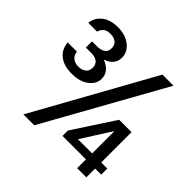

<svg xmlns="http://www.w3.org/2000/svg" viewBox="-175 -885 1060 1060"><g transform="rotate(45 354.5 -355.0)"><path d="M228 0H143.1L530.8 -698.2H617.2ZM35.2 -454.1H106.9Q111.3 -425.8 127.9 -414.1Q144.5 -400.9 170.9 -400.9Q197.8 -400.9 215.8 -415Q231.9 -427.7 231.9 -453.1Q231.9 -479 214.8 -492.2Q197.3 -504.9 168.9 -504.9H126V-553.2H167Q195.3 -553.2 212.9 -565.9Q230 -577.6 230 -603Q230 -627 213.9 -641.1Q196.3 -654.8 169.9 -654.8Q142.6 -654.8 127.9 -643.1Q112.3 -630.4 107.9 -610.8H39.1Q43.5 -655.3 80.1 -683.1Q114.3 -710 174.8 -710Q201.2 -710 227.1 -702.1Q247.1 -696.3 269 -680.2Q285.6 -668.5 296.9 -647.9Q307.1 -627.9 307.1 -606.9Q307.1 -577.1 290 -557.1Q270 -535.6 245.1 -528.8V-526.9Q272 -517.6 291 -497.1Q310.1 -476.6 310.1 -443.8Q310.1 -404.3 272.9 -376Q235.4 -347.2 171.9 -347.2Q111.3 -347.2 76.2 -375Q39.6 -402.8 35.2 -454.1ZM379.9 -68.8V-110.8L538.1 -353H634.8V-116.2H682.1V-68.8H634.8V0H563V-68.8ZM453.1 -116.2H564V-291Z"/></g></svg>

Font: PoppinsZ
Style: Regular
Weight: 400
Designer: Ninad Kale (Devanagari), Jonny Pinhorn (Latin)
Foundry: Indian Type Foundry
Version: Version 3.002;FEAKit 1.0